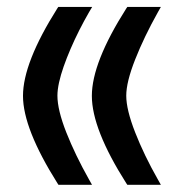

<svg xmlns="http://www.w3.org/2000/svg" viewBox="-20 -524 517 542"><path d="M142.1 -6.8Q44.9 -161.1 44.9 -253.4Q44.9 -346.7 141.6 -500L144.5 -504.4H149.9H223.1H240.2L231.4 -489.7Q216.8 -464.4 203.6 -438.2Q190.4 -412.1 179.2 -386Q168 -359.9 159.7 -336.2Q151.4 -312.5 146.7 -291.3Q142.1 -270 142.1 -253.9Q142.1 -213.9 167.2 -150.1Q192.4 -86.4 231.4 -17.1L239.7 -2.4H223.1H150.4H145ZM336.4 -6.8Q239.3 -159.7 239.3 -253.4Q239.3 -347.2 336.4 -500L339.4 -504.4H344.7H417.5H434.1L425.8 -489.7Q386.7 -419.9 361.6 -356.2Q336.4 -292.5 336.4 -253.9Q336.4 -214.4 361.6 -150.1Q386.7 -85.9 425.8 -17.1L434.1 -2.4H417.5H344.7H339.4Z"/></svg>

Font: Samim WOL
Style: Medium-WOL
Weight: 500
Foundry: DejaVu fonts team - Redesigned by Saber Rastikerdar
Version: Version 4.0.0